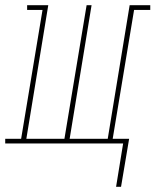

<svg xmlns="http://www.w3.org/2000/svg" viewBox="-60 -550 596 736"><path d="M385 166 412 0H-40V-18H21L103 -512H44V-530H125L41 -18H187L272 -530H291L207 -18H353L437 -530H516V-512H454L372 -18H435L404 166Z"/></svg>

Font: Iosevka Curly Slab ThObl
Style: Regular
Weight: 100
Italic angle: -9°
Monospace: yes
Designer: Belleve Invis
Foundry: Belleve Invis
Version: Version 11.0.0; ttfautohint (v1.8.3)